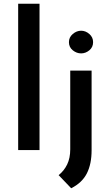

<svg xmlns="http://www.w3.org/2000/svg" viewBox="-20 -801 582 1025"><path d="M77 -781H191V0H77ZM360 204 293 134Q322 111 338.5 77Q355 43 355 -4V-424H469V1Q469 75 443.5 125Q418 175 360 204ZM348 -576Q348 -602 368.5 -619.5Q389 -637 413 -637Q437 -637 457 -619.5Q477 -602 477 -576Q477 -549 457 -532.5Q437 -516 413 -516Q389 -516 368.5 -532.5Q348 -549 348 -576Z"/></svg>

Font: Reem Kufi Fun Medium
Style: Regular
Weight: 500
Designer: Khaled Hosny
Version: Version 1.005